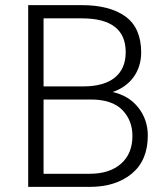

<svg xmlns="http://www.w3.org/2000/svg" viewBox="-20 -731 653 751"><path d="M330.6 0C398.4 0 453.6 -17.1 495.6 -51.8C537.1 -86.4 558.1 -135.7 558.1 -200.7C558.1 -242.2 545.9 -278.3 521 -310.1C496.1 -341.8 462.4 -361.8 420.4 -371.1C490.7 -394.5 532.2 -452.6 532.2 -525.4C532.2 -589.8 511.7 -636.7 470.7 -666.5C429.2 -696.3 372.6 -710.9 300.3 -710.9H90.3V0ZM300.3 -659.2C414.6 -659.2 471.7 -615.2 471.7 -526.9C471.7 -439 411.6 -393.1 306.6 -393.1H150.4V-659.2ZM498 -199.7C498 -153.3 483.4 -117.2 453.6 -90.8C423.8 -64.5 382.8 -51.3 330.6 -51.3H150.4V-341.8H335.4C390.6 -341.8 431.6 -328.1 458.5 -300.8C484.9 -273.4 498 -239.7 498 -199.7Z"/></svg>

Font: Vazirmatn ExtraLight
Style: Regular
Weight: 200
Designer: Saber Rastikerdar
Foundry: Saber Rastikerdar
Version: Version 33.003